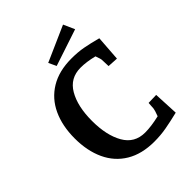

<svg xmlns="http://www.w3.org/2000/svg" viewBox="-252 -1046 1201 1201"><g transform="rotate(-45 348.0 -446.0)"><path d="M66 -352Q66 -462 104.5 -545Q143 -628 219 -674Q295 -720 405 -720Q462 -720 508 -711.5Q554 -703 618 -686L606 -518L536 -522L534 -578Q534 -588 521 -623Q457 -639 405 -639Q312 -639 266 -560Q220 -481 220 -353Q220 -225 265.5 -145.5Q311 -66 404 -66Q458 -66 531 -83Q546 -123 547 -135L550 -182L619 -184L627 -19Q561 -3 510.5 6Q460 15 405 15Q295 15 219 -30.5Q143 -76 104.5 -159Q66 -242 66 -352ZM283 -803 518 -907 551 -833 307 -752Z"/></g></svg>

Font: Andada Pro ExtraBold
Style: Regular
Weight: 800
Designer: Carolina Giovagnoli
Foundry: Huerta Tipografica
Version: Version 3.005; ttfautohint (v1.8.4)